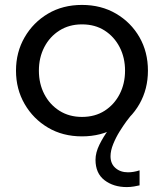

<svg xmlns="http://www.w3.org/2000/svg" viewBox="-20 -542 666 780"><path d="M313 12Q235 12 175 -23.5Q115 -59 80 -119.5Q45 -180 45 -255Q45 -330 80 -390.5Q115 -451 175 -486.5Q235 -522 313 -522Q391 -522 451.5 -486.5Q512 -451 546.5 -391Q581 -331 581 -255Q581 -180 546.5 -119.5Q512 -59 451.5 -23.5Q391 12 313 12ZM313 -67Q366 -67 405 -92Q444 -117 466 -159.5Q488 -202 488 -255Q488 -308 466 -350.5Q444 -393 405 -418Q366 -443 313 -443Q261 -443 221.5 -418Q182 -393 160 -350.5Q138 -308 138 -255Q138 -202 160 -159.5Q182 -117 221.5 -92Q261 -67 313 -67ZM495 218Q441 218 404.5 190Q368 162 368 107Q368 78 384 45.5Q400 13 421.5 -15.5Q443 -44 460 -63.5Q477 -83 480 -86L509 -69Q506 -66 493.5 -49Q481 -32 466 -8Q451 16 440 43Q429 70 429 93Q429 123 449 140.5Q469 158 500 158Q511 158 523 156Q535 154 547 150V211Q539 213 524.5 215.5Q510 218 495 218Z"/></svg>

Font: MuseoModerno Thin
Style: Regular
Weight: 400
Version: Version 1.003